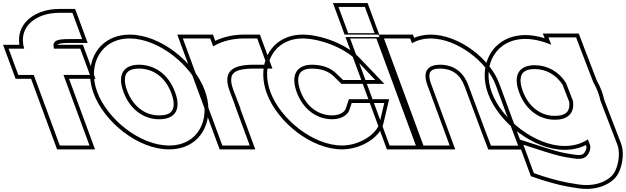

<svg xmlns="http://www.w3.org/2000/svg" viewBox="-355 -877 4052 1243"><path d="M-5.6 -562H79.5H164.5L227.2 -392H142.2H55.9L193.1 -20L224.5 65H32L0.6 -20L-136.6 -392H-151.6H-236.6L-299.3 -562H-214.3H-198.5C-241.1 -708.1 -117.2 -794 28.9 -794H113.9L176.6 -624H91.6C7.3 -624 -17.9 -612 -5.6 -562ZM16.9 -587C17.1 -588.1 23.6 -599 91.6 -599H212.5L131.4 -819H28.9C10.2 -819 -8.2 -817.7 -26.1 -815.1C-146.2 -797.5 -248.8 -717.6 -229.6 -587H-335.1L-254 -367H-154L14.5 90H260.3L91.8 -367H263.1L181.9 -587Z M274.3 -282C209 -459 298 -627 483.4 -628C670.2 -628 884.2 -457 947.8 -282C1013 -105 928.1 66 739 65C552.2 65 339.5 -105 274.3 -282ZM444.3 -282C485.9 -169 575.4 -104 676.3 -105C778.6 -105 820.8 -168 777.8 -282C736.5 -394 648.8 -457 546.1 -458C443.8 -458 403 -394 444.3 -282ZM250.8 -273.3C319.5 -87 538.9 90 738.9 90C775.4 90.2 809.1 84.4 839 73.4C978.7 21.9 1028 -136.7 971.2 -290.6C904.3 -475.1 683.5 -653 483.3 -653C447.9 -652.8 415.4 -647 386.1 -636.3C247 -585.2 193.6 -428.4 250.8 -273.3ZM467.7 -290.7C457.8 -317.5 453.4 -340.4 453.3 -358.8C453.1 -407.1 478.9 -433 546 -433C637.4 -432.1 716 -377.1 754.3 -273.3C764.9 -245.3 769.4 -222 769.5 -203.2C769.6 -155.4 743.7 -130 676.2 -130C586.9 -129.1 506.4 -185.7 467.7 -290.7Z M1025.1 -576.6C1079 -609.8 1150 -628 1225.2 -628H1310.2L1372.8 -458H1287.8C1141.4 -458 1087.5 -410.5 1131.2 -288.9L1133.4 -283L1166.2 -197H1165.1L1230.4 -20L1261.7 65H1084.2L1052.9 -20L956.6 -281C956.2 -282.2 955.7 -283.4 955.3 -284.6L860 -543L828.7 -628H1006.2ZM1038.5 -612.5 1023.6 -653H792.8L931.8 -276C932.3 -274.8 932.7 -273.5 933.2 -272.4L1066.8 90H1297.6L1201 -172H1202.6L1156.8 -291.8L1154.7 -297.5C1145.6 -322.7 1141.5 -343.7 1141.5 -359.7C1141.3 -407 1174.5 -433 1287.8 -433H1408.7L1327.6 -653H1225.2C1157.4 -653 1091.6 -638.5 1038.5 -612.5Z M1952.6 -487 2074.8 -359H1865.8L1822.7 -401C1783.4 -439 1731.9 -457 1665.9 -458C1565.9 -458 1525.5 -393 1565.6 -281C1606.9 -169 1694.9 -105 1796.1 -105C1854.4 -106 1896.9 -131 1908.2 -169L1921.9 -210H2132.7L2102.3 -81C2083 -7 1972.3 64 1861.1 65H1860C1673.2 65 1461.9 -104 1395.6 -281C1330.3 -458 1417.7 -628 1605.6 -628C1715.2 -627 1873.4 -569 1952.6 -487ZM1970.6 -504.3C1884.9 -593.1 1722.6 -651.9 1605.7 -653C1569.2 -653 1536.2 -647.2 1506.3 -636.2C1366.7 -584.7 1315.2 -426.9 1372.2 -272.3C1441.9 -86 1659.9 90 1860 90H1861.2C1980.4 88.9 2102.8 15.9 2126.5 -75L2164.3 -235H1903.8L1884.4 -176.5C1877.3 -152.7 1848.2 -130.9 1795.9 -130C1706.6 -130 1627.3 -185.9 1589.1 -289.5C1579.6 -316.1 1575.3 -339.4 1575.3 -357.9C1575.3 -407.1 1601.2 -433 1665.8 -433C1727 -432.1 1771.5 -415.7 1805.3 -383.1L1855.6 -334H2133.2Z M1984.1 -662H1985.1H2070.1L2007.4 -832H1922.4H1921.4H1836.4L1899.1 -662ZM1943 -543 1911.7 -628H2081.7L2113 -543L2305.9 -20L2337.2 65H2167.2L2135.9 -20ZM1881.7 -637 1800.6 -857H2024.9L2106 -637ZM1875.8 -653 2149.8 90H2373.1L2099.1 -653Z M2311.9 -597.5C2346.3 -616.6 2387.3 -627.7 2432.9 -628C2602 -628 2799.1 -478 2854.2 -326L2967 -20L2999.7 66H2823.4L2790.9 -19L2676.5 -326C2644.4 -413 2581.1 -457 2495.6 -458C2411.6 -458 2379.9 -413 2412 -326L2443.4 -241L2524.9 -20L2556.2 65H2386.2L2354.9 -20L2273.4 -241L2242 -326L2162 -543L2130.7 -628H2300.7ZM2325.8 -632 2318.1 -653H2094.8L2368.8 90H2592.1L2435.5 -334.7C2428 -354.9 2424.8 -371.7 2424.7 -384.4C2424.6 -415.8 2439.8 -433 2495.5 -433C2570.9 -432.1 2624.1 -395.9 2653.1 -317.3L2767.5 -10.2L2806.2 91H3036L2990.4 -28.8L2877.7 -334.6C2818.9 -496.9 2614.6 -653 2432.8 -653C2393.9 -652.8 2358.1 -645.2 2325.8 -632Z M2828.4 -279C2763.1 -456 2856.8 -624 3045 -625C3099.1 -625 3157.1 -611.1 3213.7 -587.1L3195.4 -635H3374.6L3406.6 -551L3486 -344.8C3498.4 -323.1 3508.8 -301.1 3516.9 -279C3523.6 -260.6 3528.8 -242.3 3532.4 -224.2L3641.5 59L3641.9 60C3665.5 124 3642.2 210 3619.7 244C3598.8 278 3521.7 337 3390.1 317C3294.1 303 3245.6 290 3163.9 265L3101.2 244L3033.4 60L3179.3 107C3254.4 130 3282.7 138 3361.5 149H3362.6C3412.7 157 3435.9 145 3450.8 123C3467.6 100 3469.2 73 3464.7 61L3450.9 25.3C3410.5 52.5 3359.5 68.3 3300.6 68C3110.8 68 2893.6 -102 2828.4 -279ZM3005.9 -279C3047.5 -166 3137.1 -101 3237.9 -102C3322.3 -102 3365.9 -144.9 3354.3 -223.9L3309.1 -340.4C3262.3 -413.8 3189.8 -454.2 3107.7 -455C3005.4 -455 2964.6 -391 3005.9 -279ZM2804.9 -270.3C2873.7 -83.7 3097.8 93 3300.5 93C3351.9 93.3 3399.6 81.5 3438.2 61.7L3441.3 69.7C3442.3 72.7 3442.5 92 3430.4 108.6C3421.1 122.3 3411.5 131.5 3366.6 124.3L3364.6 124H3363.2C3285.5 113.1 3261.4 106 3186.7 83.1L2992.1 20.5L3081.9 263.9L3156.3 288.8C3238.8 314.1 3289.4 327.6 3386.4 341.7C3526.9 363.1 3613.9 300.6 3640.8 257.5C3667.7 216.1 3692.7 125.7 3665.3 51.3L3664.9 50.2L3556.5 -231.3C3552.2 -251.8 3547.3 -268.6 3540.3 -287.6C3532 -310.5 3520.6 -334.5 3508.6 -355.5L3429.9 -559.9L3391.8 -660H3159.1L3170.8 -629.5C3127.9 -642.8 3086.4 -650 3044.9 -650C3008.4 -649.8 2974.9 -643.8 2944.7 -632.7C2804.4 -581.3 2747.7 -425.4 2804.9 -270.3ZM3029.3 -287.6C3019.4 -314.5 3015 -337.4 3014.9 -355.8C3014.7 -404.1 3040.5 -430 3107.6 -430C3180.5 -429.3 3244.4 -393.7 3286.8 -329L3330 -217.5C3330.9 -210.2 3331.1 -206 3331.2 -200.5C3331.4 -152.4 3305.4 -127 3237.8 -127C3148.5 -126.1 3068 -182.7 3029.3 -287.6Z"/></svg>

Font: Nordica Plus
Style: NordicaClassicBkExtOpOblOl
Weight: 900
Version: Version 1.01